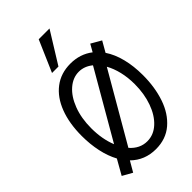

<svg xmlns="http://www.w3.org/2000/svg" viewBox="-291 -1074 1183 1183"><g transform="rotate(-45 300.0 -482.5)"><path d="M119 -119Q91.5 -169.5 77.8 -233.8Q64 -298 64 -369.5Q64 -479 95.5 -561.5Q127 -644 186.8 -689.5Q246.5 -735 329.5 -735Q414 -735 476 -687L503.5 -735.5L569.5 -697.5L530 -628.5Q562.5 -580.5 579.2 -514.2Q596 -448 596 -368.5Q596 -263.5 566.8 -177.5Q537.5 -91.5 477.8 -40.2Q418 11 330.5 11Q233.5 11 167.5 -54L128 14L64 -22ZM521 -364.5Q521 -422.5 509 -473Q497 -523.5 475 -562.5L215.5 -115Q263 -61 327 -61Q383 -61 427.2 -101.8Q471.5 -142.5 496.2 -212Q521 -281.5 521 -364.5ZM169 -193.5 421 -629Q379.5 -663 331 -663Q279.5 -663 235.5 -625Q191.5 -587 165.2 -518.2Q139 -449.5 139 -362Q139 -268 169 -193.5ZM209 -774 298 -979H392L265 -774Z"/></g></svg>

Font: JuliaMono Light
Style: Regular
Weight: 300
Monospace: yes
Designer: cormullion
Foundry: corm
Version: Version 0.054; ttfautohint (v1.8.4)